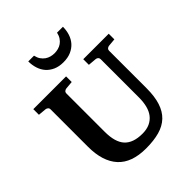

<svg xmlns="http://www.w3.org/2000/svg" viewBox="-249 -1060 1226 1226"><g transform="rotate(-45 364.5 -446.5)"><path d="M649.9 -615.2Q641.6 -614.3 634.8 -608.4Q627.9 -602.5 627.9 -592.8V-253.9Q627.9 -180.2 611.3 -128.7Q594.7 -77.1 561 -44.9Q527.3 -12.7 475.8 1.7Q424.3 16.1 354 16.1Q225.1 16.1 162.1 -53Q99.1 -122.1 99.1 -253.9V-592.8Q99.1 -602.5 92 -608.4Q85 -614.3 76.2 -615.2L22 -620.1V-670.9H317.9V-620.1L264.2 -615.2Q255.9 -614.3 249 -608.4Q242.2 -602.5 242.2 -592.8V-246.1Q242.2 -152.3 281.7 -109.6Q321.3 -66.9 403.8 -66.9Q443.4 -66.9 471.2 -79.8Q499 -92.8 517.1 -116.2Q535.2 -139.6 543.5 -172.6Q551.8 -205.6 551.8 -246.1V-592.8Q551.8 -602.5 545.4 -608.4Q539.1 -614.3 529.8 -615.2L473.1 -620.1V-670.9H703.1V-620.1ZM527.8 -909.2Q527.8 -875.5 518.1 -845.7Q508.3 -815.9 488.8 -793.9Q469.2 -772 439.7 -759Q410.2 -746.1 370.6 -746.1Q331.1 -746.1 302 -759Q272.9 -772 253.4 -793.9Q233.9 -815.9 224.4 -845.7Q214.8 -875.5 214.8 -909.2H266.6Q271.5 -886.7 282.2 -871.1Q293 -855.5 307.1 -845.7Q321.3 -835.9 337.6 -831.5Q354 -827.1 370.6 -827.1Q387.7 -827.1 404.3 -831.5Q420.9 -835.9 434.8 -845.7Q448.7 -855.5 459.2 -871.1Q469.7 -886.7 474.6 -909.2Z"/></g></svg>

Font: Charis SIL Viet
Style: Bold
Weight: 700
Foundry: SIL International
Version: Version 5.000